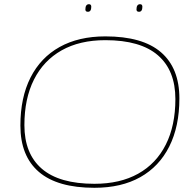

<svg xmlns="http://www.w3.org/2000/svg" viewBox="-20 -883 928 913"><path d="M429 10Q253 10 165 -65.5Q77 -141 77 -286Q77 -419 125 -514Q173 -609 263.5 -659.5Q354 -710 481 -710Q658 -710 745.5 -634.5Q833 -559 833 -415Q833 -282 785 -186.5Q737 -91 647 -40.5Q557 10 429 10ZM429 -9Q551 -9 637 -57Q723 -105 768.5 -195.5Q814 -286 814 -412Q814 -548 731 -620Q648 -692 481 -692Q359 -692 273 -643.5Q187 -595 141.5 -504.5Q96 -414 96 -288Q96 -152 179 -80.5Q262 -9 429 -9ZM641 -827Q629 -827 629 -838Q629 -863 646 -863Q657 -863 657 -851Q657 -827 641 -827ZM398 -827Q386 -827 386 -838Q386 -863 403 -863Q414 -863 414 -851Q414 -827 398 -827Z"/></svg>

Font: Georama Extended Thin
Style: Italic
Weight: 100
Width: 7
Italic angle: -9°
Designer: Jean-Baptiste Levee
Foundry: Production Type
Version: Version 1.000